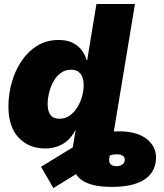

<svg xmlns="http://www.w3.org/2000/svg" viewBox="-20 -748 835 978"><path d="M548.8 204.1Q468.8 204.1 420.9 182.9Q373 161.6 356 117.7Q338.9 73.7 350.1 5.9L366.7 -93.8H562.5L536.6 59.6Q533.7 79.1 543.9 88.9Q554.2 98.6 572.8 98.6Q588.9 98.6 601.1 91.3Q613.3 84 615.2 70.3Q617.7 56.2 607.4 47.1Q597.2 38.1 572.8 38.1Q558.6 38.1 541.5 43Q524.4 47.9 497.1 62Q469.7 76.2 424.8 103.5L252 210L189 101.6L372.1 -10.7Q414.1 -36.6 468.5 -57.9Q522.9 -79.1 583.5 -79.1Q685.5 -79.1 734.9 -33.7Q784.2 11.7 772.9 79.1Q762.7 140.6 706.1 172.4Q649.4 204.1 548.8 204.1ZM209.5 8.3Q127.4 8.3 75.2 -46.6Q22.9 -101.6 22.9 -206.1Q22.9 -267.6 39.8 -327.6Q56.6 -387.7 89.4 -436.8Q122.1 -485.8 169.7 -515.1Q217.3 -544.4 278.8 -544.4Q319.8 -544.4 348.4 -530.8Q377 -517.1 395 -493.9Q413.1 -470.7 420.9 -442.4H424.3L471.2 -727.5H667.5L546.9 0H353L368.2 -85H363.8Q347.7 -53.7 324.7 -33Q301.8 -12.2 272.7 -2Q243.7 8.3 209.5 8.3ZM281.7 -143.1Q311.5 -143.1 334.5 -158.9Q357.4 -174.8 373.5 -200.7Q389.6 -226.6 397.9 -256.6Q406.2 -286.6 406.2 -315.4Q406.2 -352.5 389.6 -372.8Q373 -393.1 343.3 -393.1Q313 -393.1 290.3 -376.7Q267.6 -360.4 252.7 -333.7Q237.8 -307.1 230.2 -276.4Q222.7 -245.6 222.7 -217.3Q222.7 -181.6 237.3 -162.4Q252 -143.1 281.7 -143.1Z"/></svg>

Font: Inter 20pt Black
Style: Italic
Weight: 900
Italic angle: -9.3988°
Version: Version 4.001;git-66647c0bb